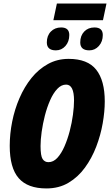

<svg xmlns="http://www.w3.org/2000/svg" viewBox="-20 -1059 624 1089"><path d="M243.2 9.8Q136.7 9.8 85.9 -48.6Q35.2 -106.9 35.2 -231.9Q35.2 -299.3 49.1 -369.1Q63 -439 90.6 -502.7Q118.2 -566.4 158.4 -616.5Q198.7 -666.5 251.7 -695.8Q304.7 -725.1 369.1 -725.1Q477.1 -725.1 525.6 -663.8Q574.2 -602.5 574.2 -483.9Q574.2 -426.3 562.5 -359.4Q550.8 -292.5 525.9 -227.3Q501 -162.1 461.9 -108.4Q422.9 -54.7 368.7 -22.5Q314.5 9.8 243.2 9.8ZM254.9 -139.2Q282.7 -139.2 305.4 -163.8Q328.1 -188.5 345.7 -228.8Q363.3 -269 375.5 -315.9Q387.7 -362.8 393.8 -408.4Q399.9 -454.1 399.9 -488.8Q399.9 -579.1 355 -579.1Q327.6 -579.1 304.7 -554.7Q281.7 -530.3 264.2 -490.2Q246.6 -450.2 234.6 -403.6Q222.7 -356.9 216.3 -311.3Q210 -265.6 210 -231Q210 -174.8 221.7 -157Q233.4 -139.2 254.9 -139.2ZM282.7 -944.3 302.7 -1039.1H584L564 -944.3ZM296.9 -773.4Q245.6 -773.4 245.6 -818.4Q245.6 -856.4 268.3 -879.9Q291 -903.3 326.7 -903.3Q373 -903.3 373 -860.4Q373 -822.8 351.1 -798.1Q329.1 -773.4 296.9 -773.4ZM486.8 -773.4Q435.1 -773.4 435.1 -818.4Q435.1 -856.4 457.5 -879.9Q480 -903.3 515.6 -903.3Q563 -903.3 563 -860.4Q563 -823.2 540.8 -798.3Q518.6 -773.4 486.8 -773.4Z"/></svg>

Font: Open Sans Condensed ExtraBold
Style: Italic
Weight: 800
Width: 3
Italic angle: -12°
Designer: Monotype Design Team
Foundry: Monotype Imaging Inc.
Version: Version 3.003; ttfautohint (v1.8.4)